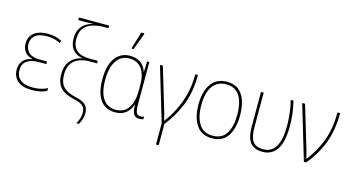

<svg xmlns="http://www.w3.org/2000/svg" viewBox="-98 -1185 3303 1797"><g transform="rotate(15 1553.5 -286.5)"><path d="M232 10Q135 10 90 -31.5Q45 -73 45 -138Q45 -247 159 -271V-273Q104 -288 83 -322Q62 -356 62 -398Q62 -447 86.5 -478Q111 -509 151 -523.5Q191 -538 239 -538Q285 -538 319 -529Q353 -520 377 -506L371 -482Q347 -496 313 -504.5Q279 -513 240 -513Q162 -513 125.5 -482Q89 -451 89 -398Q89 -348 123.5 -316.5Q158 -285 228 -285H300V-260H228Q158 -260 114.5 -232Q71 -204 71 -139Q71 -83 110.5 -49Q150 -15 231 -15Q315 -15 374 -47V-21Q351 -7 314 1.5Q277 10 232 10Z M714 202Q730 175 739 147.5Q748 120 747 91Q747 70 739.5 51Q732 32 708.5 16.5Q685 1 637 -9Q546 -29 502.5 -73.5Q459 -118 459 -206Q459 -293 503.5 -341Q548 -389 612 -399V-401Q579 -405 549.5 -422.5Q520 -440 502 -473.5Q484 -507 484 -560Q484 -615 504.5 -651.5Q525 -688 559 -709Q593 -730 635 -737Q612 -736 599 -736Q586 -736 573 -735.5Q560 -735 540 -735H482V-760H775V-735H738Q678 -735 626 -720.5Q574 -706 542 -668Q510 -630 510 -560Q510 -484 554 -449Q598 -414 681 -414H757V-389H681Q595 -389 540.5 -346Q486 -303 485 -209Q485 -131 523 -91Q561 -51 645 -32Q697 -21 724.5 -3Q752 15 762 39Q772 63 772 91Q772 144 739 202Z M1038 10Q942 10 892.5 -59Q843 -128 843 -260Q843 -398 896.5 -468Q950 -538 1038 -538Q1101 -538 1141.5 -508.5Q1182 -479 1199 -426H1201L1205 -528H1226V-122Q1226 -60 1237.5 -37.5Q1249 -15 1275 -15Q1295 -15 1311 -21V3Q1305 6 1295 8Q1285 10 1273 10Q1233 10 1216.5 -17.5Q1200 -45 1200 -109H1198Q1188 -78 1168 -51Q1148 -24 1116 -7Q1084 10 1038 10ZM1039 -15Q1116 -15 1158 -74.5Q1200 -134 1200 -245V-295Q1200 -401 1158.5 -456.5Q1117 -512 1038 -512Q959 -512 914.5 -446Q870 -380 870 -260Q870 -140 913 -77.5Q956 -15 1039 -15ZM1033 -606V-614L1082 -775H1112V-768L1052 -606Z M1486 202V-4L1329 -528H1357L1486 -98Q1488 -88 1493 -69Q1498 -50 1502 -34H1504Q1550 -95 1587.5 -168.5Q1625 -242 1648 -331Q1671 -420 1671 -528H1697Q1697 -360 1645.5 -233Q1594 -106 1512 -4V202Z M2176 -264Q2176 -139 2127 -64.5Q2078 10 1975 10Q1874 10 1823.5 -64.5Q1773 -139 1773 -265Q1773 -393 1826 -465.5Q1879 -538 1978 -538Q2049 -538 2092.5 -502.5Q2136 -467 2156 -405Q2176 -343 2176 -264ZM1800 -265Q1800 -150 1843 -82.5Q1886 -15 1975 -15Q2065 -15 2107 -81.5Q2149 -148 2149 -264Q2149 -336 2132.5 -392Q2116 -448 2078 -480.5Q2040 -513 1978 -513Q1890 -513 1845 -447.5Q1800 -382 1800 -265Z M2466 10Q2385 10 2346.5 -37Q2308 -84 2308 -194V-528H2334V-196Q2334 -99 2364 -57Q2394 -15 2467 -15Q2545 -15 2585.5 -82.5Q2626 -150 2626 -282Q2626 -340 2619 -403Q2612 -466 2596 -528H2623Q2638 -466 2645 -407.5Q2652 -349 2652 -285Q2652 -136 2604 -63Q2556 10 2466 10Z M2865 0 2707 -528H2735L2864 -98Q2866 -88 2871 -69.5Q2876 -51 2880 -34H2882Q2955 -125 3002 -245.5Q3049 -366 3049 -528H3075Q3075 -359 3024.5 -230.5Q2974 -102 2886 0Z"/></g></svg>

Font: Noto Sans SemiCondensed Thin
Style: Regular
Weight: 100
Width: 4
Designer: Monotype Design Team
Foundry: Monotype Imaging Inc.
Version: Version 2.013; ttfautohint (v1.8.4.7-5d5b)